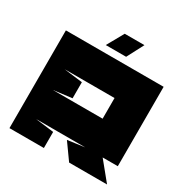

<svg xmlns="http://www.w3.org/2000/svg" viewBox="-178 -938 1054 1087"><g transform="rotate(30 349.5 -394.5)"><path d="M460 -445V-310H134L255 -325V-430L134 -445H460ZM456 -120 345 -105 420 0H668L570 -120H669V-639C459 -639 240 -639 30 -639V0H255V-105L135 -120H456ZM267 -680H400L457 -789H328Z"/></g></svg>

Font: Banana Brick
Style: Regular
Weight: 400
Designer: artmaker
Foundry: artmaker
Version: Version 4.000 2011 initial release